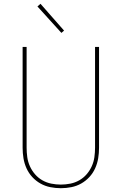

<svg xmlns="http://www.w3.org/2000/svg" viewBox="-20 -982 640 1010"><path d="M300 8Q272 8 244.5 2.5Q217 -3 193 -16.5Q169 -30 150 -50.5Q131 -71 119.5 -96.5Q108 -122 103.5 -149.5Q99 -177 99 -205V-735H120V-205Q120 -180 123.5 -155Q127 -130 137.5 -107Q148 -84 164.5 -65Q181 -46 203 -33.5Q225 -21 250 -16Q275 -11 300 -11Q325 -11 350 -16Q375 -21 397 -33.5Q419 -46 435.5 -65Q452 -84 462.5 -107Q473 -130 476.5 -155Q480 -180 480 -205V-735H501V-205Q501 -177 496.5 -149.5Q492 -122 480.5 -96.5Q469 -71 450 -50.5Q431 -30 407 -16.5Q383 -3 355.5 2.5Q328 8 300 8ZM303 -809 177 -948 193 -962 317 -821Z"/></svg>

Font: Iosevka SS04 Thin Extended
Style: Regular
Weight: 100
Width: 7
Monospace: yes
Designer: Belleve Invis
Foundry: Belleve Invis
Version: Version 19.0.0; ttfautohint (v1.8.4)